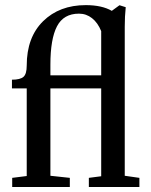

<svg xmlns="http://www.w3.org/2000/svg" viewBox="-20 -748 605 768"><path d="M28.8 0V-36.6L86.9 -43.9V-394.5H27.8V-429.2Q61 -429.2 74 -440.7Q86.9 -452.1 86.9 -485.8Q86.9 -598.6 152.3 -663.1Q217.8 -727.5 323.2 -727.5Q387.7 -727.5 427.2 -704.6L458 -727.1L482.9 -719.2Q479 -682.6 479 -641.1V-44.9L537.6 -36.6V0H335.4V-36.6L384.8 -43V-394.5H181.6V-44.9L259.3 -36.6V0ZM181.6 -489.3V-446.8H384.8V-623.5Q371.1 -657.2 348.1 -675.3Q325.2 -693.4 295.9 -693.4Q234.4 -693.4 208 -642.8Q181.6 -592.3 181.6 -489.3Z"/></svg>

Font: Elstob 8pt Medium
Style: Regular
Weight: 500
Designer: Peter S. Baker
Version: Version 1.015